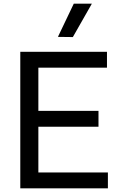

<svg xmlns="http://www.w3.org/2000/svg" viewBox="-20 -1021 670 1041"><path d="M478 -1001H380L294 -821L375 -820ZM565 0V-86H188V-334H514V-420H188V-654H560V-740H90V0Z"/></svg>

Font: Be Vietnam Pro
Style: Regular
Weight: 400
Designer: Lam Bao, Tony Le, Vietanh Nguyen
Foundry: Yellow Type Foundry
Version: Version 1.002